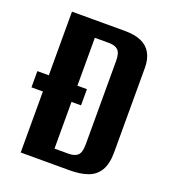

<svg xmlns="http://www.w3.org/2000/svg" viewBox="-113 -674 668 757"><g transform="rotate(20 220.5 -295.5)"><path d="M60 0V-591H282Q324 -591 351 -579Q378 -567 392 -542.5Q406 -518 406 -481V-127Q406 -78 389 -50Q372 -22 340.5 -11Q309 0 266 0ZM12 -256V-324H220V-256ZM180 -60H239Q265 -60 277.5 -72Q290 -84 290 -117V-468Q290 -501 277.5 -513Q265 -525 239 -525H180Z"/></g></svg>

Font: Alumni Sans Thin
Style: Bold
Weight: 700
Version: Version 1.018